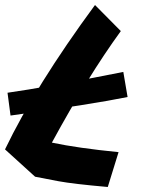

<svg xmlns="http://www.w3.org/2000/svg" viewBox="-82 -709 612 766"><path d="M427 -322Q291 -294 -40 -248L-52 -339Q98 -360 410 -422ZM125 -140Q229 -118 391 -102L348 37Q211 25 151.5 14Q92 3 58 -4L-62 -113Q60 -367 297 -689L400 -585Q269 -405 125 -140Z"/></svg>

Font: Vampiro One
Style: Regular
Weight: 400
Designer: Riccardo De Franceschi
Foundry: Sorkin Type Co.
Version: Version 1.002